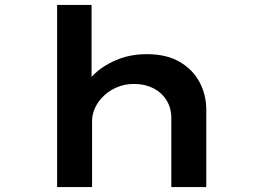

<svg xmlns="http://www.w3.org/2000/svg" viewBox="-20 -760 1067 780"><path d="M212 0V-740H352V-381L307 -370Q319 -414 356.5 -452.5Q394 -491 451 -515.5Q508 -540 576 -540Q656 -540 709.5 -509Q763 -478 790.5 -426.5Q818 -375 818 -314V0H676V-280Q676 -322 656 -353.5Q636 -385 602 -402Q568 -419 525 -419Q488 -419 456.5 -406Q425 -393 402 -371Q379 -349 366.5 -322.5Q354 -296 354 -268V0H284Q248 0 230 0Q212 0 212 0Z"/></svg>

Font: Lexend Zetta SemiBold
Style: Regular
Weight: 600
Designer: Bonnie Shaver-Troup, Thomas Jockin
Foundry: Lexend
Version: Version 1.007